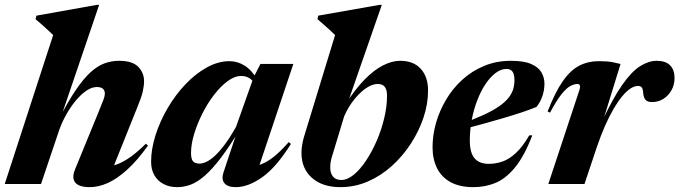

<svg xmlns="http://www.w3.org/2000/svg" viewBox="-34 -758 2800 791"><path d="M210.5 -224 135 0H-14.5L185 -613.5Q176.5 -622 164.8 -632.8Q153 -643.5 139.8 -655.5Q126.5 -667.5 112.5 -679L116 -693.5L365 -738H374.5L212 -260.5L206.5 -262.5Q245 -338 277.5 -386Q310 -434 339.2 -460.5Q368.5 -487 397.2 -497.2Q426 -507.5 456.5 -507.5Q511 -507.5 535.2 -483Q559.5 -458.5 559.5 -423Q559.5 -404.5 554 -380.2Q548.5 -356 529.5 -310.5L422 -42.5L384.5 -71.5Q406.5 -70 432.2 -76Q458 -82 491 -102.8Q524 -123.5 567 -166L575.5 -158Q531.5 -96.5 489.8 -58.8Q448 -21 409.8 -4Q371.5 13 336 13Q291.5 13 276.2 -5.8Q261 -24.5 274.5 -58.5L372 -296.5Q387.5 -334 392.8 -348.8Q398 -363.5 398 -372Q398 -385.5 389.8 -392.5Q381.5 -399.5 365 -399.5Q344.5 -399.5 322.5 -384.8Q300.5 -370 279.2 -344.8Q258 -319.5 240.2 -288.2Q222.5 -257 210.5 -224Z M886.5 -47 948 -231.5 957 -229.5Q912 -155 876 -107.8Q840 -60.5 809.5 -34Q779 -7.5 751.5 2.8Q724 13 696 13Q664 13 639.8 0.2Q615.5 -12.5 602 -36Q588.5 -59.5 588.5 -91.5Q588.5 -144 606.8 -201.2Q625 -258.5 656.8 -312.8Q688.5 -367 729.8 -410.5Q771 -454 817.8 -480Q864.5 -506 911.5 -506Q945 -506 974.5 -487.2Q1004 -468.5 1028 -427L1018.5 -407Q1008 -427 993.5 -436Q979 -445 959.5 -445Q932.5 -445 903.8 -423.8Q875 -402.5 848 -367.5Q821 -332.5 799.8 -290.2Q778.5 -248 765.8 -205.8Q753 -163.5 753 -128Q753 -103 761.2 -93.5Q769.5 -84 788 -84Q800 -84 815.2 -90.8Q830.5 -97.5 849.5 -114.5Q868.5 -131.5 890.8 -161Q913 -190.5 938.5 -235.5L1011 -440L1039 -494.5H1174.5L1025.5 -49.5L1010.5 -72.5Q1030.5 -75.5 1053 -86Q1075.5 -96.5 1100.8 -117.8Q1126 -139 1155.5 -172.5L1164.5 -165Q1104.5 -69 1046.5 -28Q988.5 13 937.5 13Q904 13 890.8 -3.2Q877.5 -19.5 886.5 -47Z M1334 -114Q1330 -101.5 1328.2 -90.2Q1326.5 -79 1326.5 -69Q1326.5 -43.5 1338.2 -30Q1350 -16.5 1372 -16.5Q1397 -16.5 1423.5 -38.2Q1450 -60 1474.5 -97Q1499 -134 1518.5 -179.2Q1538 -224.5 1549.2 -272.5Q1560.5 -320.5 1560.5 -364Q1560.5 -387.5 1551.5 -399.8Q1542.5 -412 1522.5 -412Q1507 -412 1490.8 -404.2Q1474.5 -396.5 1458.5 -382.8Q1442.5 -369 1428.2 -351.8Q1414 -334.5 1402.8 -315.8Q1391.5 -297 1384 -279ZM1346.5 -613.5Q1337.5 -622.5 1326 -633.2Q1314.5 -644 1301.2 -655.5Q1288 -667 1274 -679L1277 -693.5L1529.5 -738H1539L1395 -324L1388 -326.5Q1429 -390.5 1468 -430.2Q1507 -470 1544.2 -488.8Q1581.5 -507.5 1614.5 -507.5Q1669.5 -507.5 1699.5 -474.5Q1729.5 -441.5 1729.5 -385Q1729.5 -330 1710.8 -273.8Q1692 -217.5 1658.5 -166Q1625 -114.5 1580 -74Q1535 -33.5 1481.2 -10.2Q1427.5 13 1368.5 13Q1294.5 13 1251.2 -25.2Q1208 -63.5 1208 -128Q1208 -142.5 1210.5 -159Q1213 -175.5 1218 -193Z M2053 -474Q2030 -474 2008 -457.5Q1986 -441 1966.8 -412.5Q1947.5 -384 1932.8 -346.2Q1918 -308.5 1909.8 -265.8Q1901.5 -223 1901.5 -179Q1901.5 -129 1921 -106Q1940.5 -83 1980 -83Q2008.5 -83 2036 -92.5Q2063.5 -102 2091.2 -127.5Q2119 -153 2146.5 -200.5H2159Q2125.5 -113.5 2087 -67.2Q2048.5 -21 2006.2 -4Q1964 13 1916.5 13Q1859.5 13 1822 -7.8Q1784.5 -28.5 1766.2 -65.8Q1748 -103 1748 -152Q1748 -201 1762.2 -251.2Q1776.5 -301.5 1803.8 -347.5Q1831 -393.5 1870.5 -429.5Q1910 -465.5 1960.5 -486.5Q2011 -507.5 2071.5 -507.5Q2124.5 -507.5 2154.5 -494.2Q2184.5 -481 2196.8 -459.5Q2209 -438 2209 -413.5Q2209 -387.5 2200.8 -362.8Q2192.5 -338 2176.5 -317.5Q2149.5 -306.5 2112.8 -294.2Q2076 -282 2034 -269.8Q1992 -257.5 1948.2 -245.5Q1904.5 -233.5 1863 -223.5L1866 -247.5Q1920 -267 1958 -284.5Q1996 -302 2021 -319.2Q2046 -336.5 2060 -353.8Q2074 -371 2079.8 -389.5Q2085.5 -408 2085.5 -428Q2085.5 -444 2081.8 -454.2Q2078 -464.5 2070.8 -469.2Q2063.5 -474 2053 -474Z M2354 -390Q2357 -399.5 2355 -405.8Q2353 -412 2345 -412Q2331.5 -412 2315.5 -403.5Q2299.5 -395 2279.2 -369.8Q2259 -344.5 2232 -294L2222 -298.5Q2253 -378.5 2284.8 -423.8Q2316.5 -469 2352.5 -487.5Q2388.5 -506 2433 -506Q2451.5 -506 2465.2 -505Q2479 -504 2492.5 -501.2Q2506 -498.5 2522.5 -494.5L2441.5 -232V-247.5Q2489 -350.5 2528.5 -407Q2568 -463.5 2603.2 -485.5Q2638.5 -507.5 2671.5 -507.5Q2708 -507.5 2726.5 -489Q2745 -470.5 2745 -437Q2745 -408.5 2732.2 -386Q2719.5 -363.5 2698.8 -350.5Q2678 -337.5 2652.5 -337.5Q2634 -337.5 2626 -346.2Q2618 -355 2616 -373Q2615 -391.5 2609.8 -397.8Q2604.5 -404 2594.5 -404Q2580.5 -404 2564.2 -393.8Q2548 -383.5 2530.5 -362.8Q2513 -342 2495 -311.5Q2477 -281 2459.2 -241Q2441.5 -201 2424.5 -151L2374 0H2225Z"/></svg>

Font: Newsreader 60pt
Style: Bold Italic
Weight: 700
Italic angle: -17°
Designer: Hugues Gentile
Foundry: Production Type
Version: Version 1.003